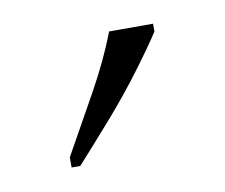

<svg xmlns="http://www.w3.org/2000/svg" viewBox="-35 -806 283 241"><g transform="rotate(-10 106.0 -686.0)"><path d="M40 -619Q62 -658 82.5 -695Q103 -732 116 -766H172V-756Q161 -739 140.5 -711.5Q120 -684 95.5 -656Q71 -628 51 -606H40Z"/></g></svg>

Font: Noto Serif Tamil Condensed ExtraLight
Style: Italic
Weight: 200
Width: 3
Italic angle: -12°
Designer: Indian Type Foundry, Tom Grace, and the Monotype Design Team
Foundry: Monotype Imaging Inc.
Version: Version 2.003; ttfautohint (v1.8.4.7-5d5b)